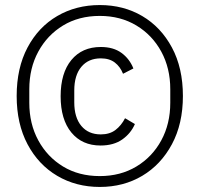

<svg xmlns="http://www.w3.org/2000/svg" viewBox="-20 -729 790 760"><path d="M375 11Q281 11 206.5 -33Q132 -77 89 -158Q46 -239 46 -349Q46 -460 89 -541Q132 -622 206.5 -665.5Q281 -709 375 -709Q469 -709 543 -665.5Q617 -622 660.5 -541Q704 -460 704 -349Q704 -239 660.5 -158Q617 -77 543 -33Q469 11 375 11ZM375 -32Q457 -32 520 -70Q583 -108 618.5 -173.5Q654 -239 654 -322V-376Q654 -459 618.5 -524.5Q583 -590 520 -628Q457 -666 375 -666Q292 -666 229.5 -628Q167 -590 131.5 -524.5Q96 -459 96 -376V-322Q96 -239 131.5 -173.5Q167 -108 229.5 -70Q292 -32 375 -32ZM378 -153Q305 -153 262.5 -204.5Q220 -256 220 -348Q220 -440 262.5 -491.5Q305 -543 379 -543Q429 -543 461 -519.5Q493 -496 508 -458L467 -437Q456 -465 434.5 -481.5Q413 -498 379 -498Q330 -498 302 -464.5Q274 -431 274 -371V-324Q274 -264 302 -230.5Q330 -197 379 -197Q414 -197 437 -214.5Q460 -232 475 -261L514 -238Q498 -201 464 -177Q430 -153 378 -153Z"/></svg>

Font: IBM Plex Sans Light
Style: Regular
Weight: 300
Designer: Mike Abbink, Paul van der Laan, Pieter van Rosmalen
Foundry: Bold Monday
Version: Version 3.201